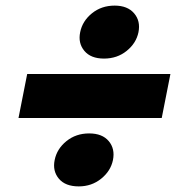

<svg xmlns="http://www.w3.org/2000/svg" viewBox="-20 -693 634 685"><path d="M77 -429H588L557 -272H46ZM261 -28Q213 -28 190 -55.5Q167 -83 175 -122Q183 -162 217 -189.5Q251 -217 298 -217Q345 -217 368 -189.5Q391 -162 383 -122Q375 -83 341 -55.5Q307 -28 261 -28ZM351 -484Q304 -484 281 -511.5Q258 -539 266 -578Q274 -618 308 -645.5Q342 -673 389 -673Q435 -673 458.5 -645.5Q482 -618 474 -578Q466 -539 432 -511.5Q398 -484 351 -484Z"/></svg>

Font: Albert Sans Black
Style: Italic
Weight: 900
Italic angle: -11.25°
Designer: Andreas Rasmussen
Foundry: a.Foundry
Version: Version 1.025